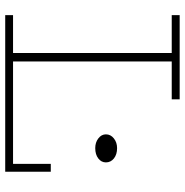

<svg xmlns="http://www.w3.org/2000/svg" viewBox="-6 -720 726 755"><g transform="rotate(90 357.5 -343.0)"><path d="M625 -179.2H655.8V0H40V-30.8H189V-654.8H40V-686H371.1V-654.8H222.2V-30.8H625ZM563 -354Q540.5 -354 524.7 -366.2Q508.8 -378.4 508.8 -396Q508.8 -414.6 524.7 -427.2Q540.5 -439.9 563 -439.9Q587.9 -439.9 603.5 -427.5Q619.1 -415 619.1 -396Q619.1 -377.9 603.5 -366Q587.9 -354 563 -354Z"/></g></svg>

Font: BioRhyme ExtraLight
Style: Regular
Weight: 275
Designer: Aoife Mooney
Foundry: Aoife Mooney Type
Version: Version 1.500;PS 001.500;hotconv 1.0.88;makeotf.lib2.5.64775